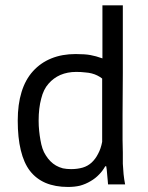

<svg xmlns="http://www.w3.org/2000/svg" viewBox="-20 -704 565 735"><path d="M450.2 -683.6Q430.7 -683.6 372.1 -683.6Q372.1 -632.8 372.1 -480.5Q359.4 -484.4 347.7 -488.3Q336.9 -491.2 326.2 -493.2Q316.4 -495.1 301.8 -496.1Q287.1 -497.1 269.5 -497.1Q217.8 -497.1 176.8 -480.5Q135.7 -463.9 106.4 -431.6Q77.1 -399.4 62.5 -351.6Q47.9 -304.7 47.9 -242.2Q47.9 -176.8 59.6 -128.9Q71.3 -80.1 94.7 -49.8Q118.2 -19.5 154.3 -3.9Q191.4 11.7 240.2 11.7Q265.6 11.7 286.1 6.8Q307.6 1 327.1 -10.7Q345.7 -21.5 359.4 -36.1Q373 -49.8 382.8 -67.4Q383.8 -67.4 386.7 -67.4Q387.7 -62.5 388.7 -53.7Q389.6 -45.9 390.6 -32.2Q391.6 -19.5 392.6 -10.7Q393.6 -2 393.6 2Q394.5 2 395.5 2Q395.5 2 396.5 2Q396.5 2 397.5 2Q397.5 2 398.4 2Q398.4 2 399.4 2Q399.4 2 400.4 2Q400.4 2 401.4 2Q401.4 2 402.3 2Q402.3 2 403.3 2Q403.3 2 404.3 2Q405.3 2 406.2 2Q406.2 2 407.2 2Q407.2 2 408.2 2Q408.2 2 409.2 2Q409.2 2 410.2 2Q410.2 2 411.1 2Q411.1 2 412.1 2Q412.1 2 413.1 2Q413.1 2 414.1 2Q414.1 2 416 2Q416 2 417 2Q417 2 418 2Q418 2 418.9 2Q418.9 2 419.9 2Q419.9 2 420.9 2Q420.9 2 421.9 2Q421.9 2 422.9 2Q423.8 2 424.8 2Q424.8 2 425.8 2Q425.8 2 426.8 2Q426.8 2 427.7 2Q427.7 2 428.7 2Q428.7 2 429.7 2Q429.7 2 430.7 2Q430.7 2 431.6 2Q431.6 2 433.6 2Q433.6 2 434.6 2Q434.6 2 435.5 2Q435.5 2 436.5 2Q436.5 2 438.5 2Q438.5 2 439.5 2Q439.5 2 440.4 2Q440.4 2 441.4 2Q441.4 2 442.4 2Q442.4 2 443.4 2Q443.4 2 444.3 2Q444.3 2 445.3 2Q445.3 2 446.3 2Q446.3 2 447.3 2Q447.3 2 448.2 2Q448.2 2 449.2 2Q449.2 2 450.2 2Q450.2 2 451.2 2Q451.2 2 452.1 2Q452.1 2 453.1 2Q453.1 2 454.1 2Q454.1 2 455.1 2Q455.1 2 456.1 2Q456.1 2 457 2Q457 2 458 2Q458 2 459 2Q459 2 459 2Q455.1 -17.6 453.1 -37.1Q451.2 -56.6 450.2 -77.1Q450.2 -97.7 450.2 -120.1Q449.2 -142.6 449.2 -168Q449.2 -200.2 449.2 -264.6Q449.2 -329.1 450.2 -425.8Q450.2 -522.5 450.2 -586.9Q450.2 -651.4 450.2 -683.6ZM194.3 -70.3Q182.6 -77.1 172.9 -86.9Q163.1 -96.7 155.3 -109.4Q147.5 -121.1 142.6 -135.7Q137.7 -150.4 134.8 -168Q131.8 -184.6 129.9 -203.1Q127.9 -221.7 127.9 -242.2Q127.9 -290 137.7 -326.2Q146.5 -362.3 166 -383.8Q184.6 -405.3 210.9 -417Q238.3 -428.7 271.5 -428.7Q291 -428.7 305.7 -426.8Q320.3 -425.8 331.1 -422.9Q342.8 -419.9 352.5 -415Q362.3 -410.2 371.1 -403.3Q371.1 -322.3 371.1 -161.1Q366.2 -134.8 355.5 -115.2Q345.7 -95.7 331.1 -82Q316.4 -68.4 296.9 -62.5Q276.4 -56.6 252 -56.6Q235.4 -56.6 220.7 -59.6Q206.1 -63.5 194.3 -70.3Z"/></svg>

Font: Aptus Gothic JP
Style: Medium
Weight: 400
Designer: Fuminori Ogawa / Motoya
Version: Version 1